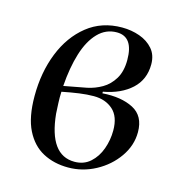

<svg xmlns="http://www.w3.org/2000/svg" viewBox="-86 -605 654 696"><g transform="rotate(15 240.5 -256.5)"><path d="M230 14Q177 14 135.5 -8Q94 -30 70 -78Q46 -126 46 -205Q46 -294 75 -367Q104 -440 158.5 -483.5Q213 -527 289 -527Q324 -527 355 -516Q386 -505 405.5 -482.5Q425 -460 425 -425Q425 -368 386 -332Q347 -296 281 -284V-278Q351 -283 396.5 -259.5Q442 -236 442 -175Q442 -125 411.5 -81.5Q381 -38 332.5 -12Q284 14 230 14ZM137 -267 222 -283Q251 -289 277 -304Q303 -319 320 -347Q337 -375 337 -418Q337 -505 275 -505Q234 -505 204.5 -474.5Q175 -444 158.5 -390.5Q142 -337 137 -267ZM247 -12Q282 -12 306 -33.5Q330 -55 342 -88.5Q354 -122 354 -158Q354 -210 326 -235Q298 -260 254 -260Q229 -260 200 -256Q171 -252 136 -245Q135 -223 136 -202.5Q137 -182 138 -163Q153 -12 247 -12Z"/></g></svg>

Font: Literata 72pt
Style: Italic
Weight: 400
Italic angle: -2°
Designer: Latin by Veronika Burian and Jose Scaglione. Greek by Irene Vlachou. Cyrillic by Vera Evstafieva
Foundry: TypeTogether
Version: Version 3.002